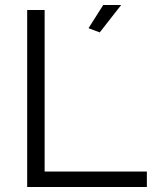

<svg xmlns="http://www.w3.org/2000/svg" viewBox="-20 -750 623 770"><path d="M380 -620 335 -637 394 -730H466ZM89 0V-710H159V-62H569V0Z"/></svg>

Font: IngvarSans
Style: Regular
Weight: 400
Version: Version 1.000